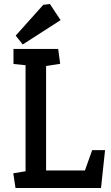

<svg xmlns="http://www.w3.org/2000/svg" viewBox="-20 -934 551 954"><path d="M57 0 46 -73 107 -83V-610L47 -616V-691H269L279 -617L209 -606V-87H402L438 -188H502L482 0ZM93 -713 58 -757 195 -910 228 -914 281 -834Z"/></svg>

Font: Kreon
Style: Regular
Weight: 400
Designer: Julia Petretta
Foundry: Julia Petretta and Eli Heuer
Version: Version 2.002